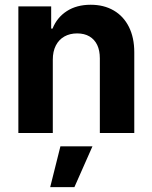

<svg xmlns="http://www.w3.org/2000/svg" viewBox="-20 -557 638 804"><path d="M201.1 0H56.9V-530.3H194.3V-437.3H200Q218.9 -484.2 260 -510.6Q301.1 -537.1 359.7 -537.1Q415 -537.1 456.1 -513.2Q497.3 -489.3 519.8 -444.4Q542.3 -399.5 542.3 -338V0H398.1V-312.8Q398.1 -345.5 387 -368.8Q375.8 -392 354.5 -404.6Q333.2 -417.1 302.8 -417.1Q272.6 -417.1 249.5 -404.1Q226.5 -391.1 213.8 -366.4Q201.1 -341.7 201.1 -307.3ZM233 55.7H367.2L291.6 226.6H190.2Z"/></svg>

Font: Pretendard GOV Variable
Style: Regular
Weight: 400
Designer: Base glyphs from Inter by Rasmus Andersson; Hangul glyphs from Noto Sans CJK(Source Han Sans) by Jang Soo-young and Kang
Foundry: Kil Hyung-jin
Version: Version 1.307;Glyphs 3.2 (3192)